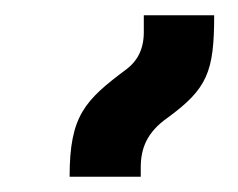

<svg xmlns="http://www.w3.org/2000/svg" viewBox="-20 -834 311 251"><path d="M71 -603H164V-615C164 -640 172 -661 199 -680C251 -718 260 -740 260 -814H168V-792C168 -769 159 -754 146 -744C91 -703 71 -683 71 -603Z"/></svg>

Font: Noto Serif Armenian ExtraCondensed ExtraBold
Style: Regular
Weight: 800
Width: 2
Designer: Monotype Design Team
Foundry: Monotype Imaging Inc.
Version: Version 2.008